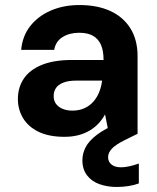

<svg xmlns="http://www.w3.org/2000/svg" viewBox="-20 -531 624 762"><path d="M236 12Q173 12 132 -8.5Q91 -29 71 -63Q51 -97 51 -138Q51 -184 74.5 -219Q98 -254 146 -273.5Q194 -293 266 -293H391Q391 -330 380.5 -353.5Q370 -377 349 -389Q328 -401 294 -401Q256 -401 228.5 -384Q201 -367 195 -333H64Q69 -388 100 -427.5Q131 -467 181.5 -489Q232 -511 295 -511Q366 -511 417.5 -487.5Q469 -464 497.5 -418.5Q526 -373 526 -308V0H412L397 -77Q386 -57 371 -41Q356 -25 336 -13Q316 -1 291 5.5Q266 12 236 12ZM268 -92Q294 -92 315 -101.5Q336 -111 350.5 -127.5Q365 -144 373.5 -165Q382 -186 385 -210V-211H281Q251 -211 231 -203Q211 -195 202 -181.5Q193 -168 193 -150Q193 -131 202.5 -118.5Q212 -106 228.5 -99Q245 -92 268 -92ZM443 211Q406 211 375 200Q344 189 325.5 165Q307 141 307 105Q307 78 320 53Q333 28 364.5 4Q396 -20 451 -43L496 -63L526 0L475 25Q439 43 424 59Q409 75 409 93Q409 111 422.5 122Q436 133 460 133Q475 133 493.5 129Q512 125 531 118V197Q512 204 489.5 207.5Q467 211 443 211Z"/></svg>

Font: DM Sans 20pt
Style: Bold
Weight: 700
Version: Version 4.004;gftools[0.9.30]